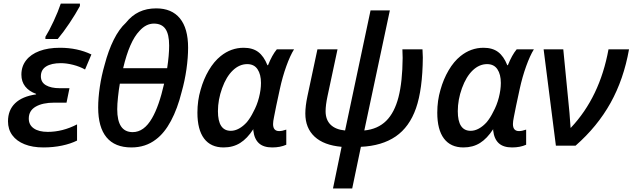

<svg xmlns="http://www.w3.org/2000/svg" viewBox="-20 -818 3552 1078"><path d="M24.9 -136.7Q24.9 -199.7 64.9 -238.3Q105 -276.9 182.6 -288.1V-291Q143.1 -305.2 121.6 -332.5Q100.1 -359.9 100.1 -398.9Q100.1 -445.3 126.5 -479.2Q152.8 -513.2 201.4 -531.5Q250 -549.8 316.4 -549.8Q415 -549.8 493.2 -512.2L457.5 -427.7Q428.2 -444.3 390.9 -453.9Q353.5 -463.4 321.8 -463.4Q268.6 -463.4 239 -444.8Q209.5 -426.3 209.5 -389.6Q209.5 -356 238 -339.4Q266.6 -322.8 315.4 -322.8H370.1L353.5 -241.7H285.2Q219.2 -241.7 180.4 -219.2Q141.6 -196.8 141.6 -152.3Q141.6 -116.7 169.7 -97.2Q197.8 -77.6 248 -77.6Q331.5 -77.6 412.6 -119.6V-28.8Q376.5 -10.7 327.9 -0.5Q279.3 9.8 223.6 9.8Q162.6 9.8 117.9 -8.1Q73.2 -25.9 49.1 -58.8Q24.9 -91.8 24.9 -136.7ZM321.3 -797.9H428.7V-784.2Q403.8 -738.3 370.1 -688Q336.4 -637.7 304.2 -599.1H234.9V-611.3Q256.3 -645.5 281.2 -699.2Q306.2 -752.9 321.3 -797.9Z M531.2 -214.4Q531.2 -268.1 540.5 -330.6Q549.8 -393.1 567.4 -454.1Q588.4 -534.2 618.4 -594.5Q648.4 -654.8 686.5 -689.9Q719.2 -731 761.2 -751Q803.2 -771 856.9 -771Q944.3 -771 990.2 -714.8Q1036.1 -658.7 1036.1 -550.3Q1036.1 -495.1 1026.9 -429.7Q1017.6 -364.3 1000 -302.2Q976.6 -208 939.9 -139.4Q903.3 -70.8 855.5 -35.2Q797.4 9.8 717.8 9.8Q625 9.8 578.1 -46.9Q531.2 -103.5 531.2 -214.4ZM833.5 -154.3Q872.6 -221.2 901.4 -348.1H652.8Q647 -315.4 642.6 -274.2Q638.2 -232.9 638.2 -204.6Q638.2 -140.6 659.7 -108.4Q681.2 -76.2 725.1 -76.2Q788.6 -76.2 833.5 -154.3ZM929.7 -562Q929.7 -625.5 908.9 -655.5Q888.2 -685.5 844.2 -685.5Q799.8 -685.5 763.2 -644.5Q707 -586.4 671.4 -435.1H918.5Q929.7 -508.3 929.7 -562Z M1088.4 -185.5Q1088.4 -253.4 1106.4 -314Q1123 -373.5 1152.1 -423.1Q1181.2 -472.7 1218.8 -502.9Q1276.9 -549.8 1348.1 -549.8Q1398.4 -549.8 1429.9 -526.1Q1461.4 -502.4 1481.4 -452.1H1484.9Q1507.8 -509.3 1534.2 -541H1630.9Q1609.4 -506.8 1587.6 -446.5Q1565.9 -386.2 1551.3 -318.4Q1527.3 -209 1518.6 -161.6Q1513.2 -136.2 1513.2 -121.6Q1513.2 -82 1547.4 -82Q1564.5 -82 1587.4 -90.3V-5.4Q1553.7 9.8 1508.3 9.8Q1459 9.8 1433.3 -14.2Q1407.7 -38.1 1402.3 -85V-92.8Q1368.2 -40 1328.1 -15.1Q1288.1 9.8 1235.4 9.8Q1163.6 9.8 1126 -40Q1088.4 -89.8 1088.4 -185.5ZM1366.2 -132.3Q1386.7 -157.2 1402.3 -189.5Q1422.9 -226.6 1434.1 -270.5Q1445.3 -314.5 1445.3 -352.1Q1445.3 -400.4 1426 -429.2Q1406.7 -458 1368.2 -458Q1324.2 -458 1287.4 -422.9Q1250.5 -387.7 1227.1 -322.8Q1203.6 -257.8 1203.6 -193.8Q1203.6 -83.5 1275.9 -83.5Q1298.8 -83.5 1322 -96.2Q1345.2 -108.9 1366.2 -132.3Z M1694.3 -180.7Q1694.3 -222.2 1706.1 -277.8L1762.2 -541H1875L1818.8 -277.8Q1808.1 -227.1 1808.1 -193.8Q1808.1 -145.5 1836.2 -117.9Q1864.3 -90.3 1917.5 -85.4L2060.5 -759.8H2168.9L2025.4 -85.4Q2101.1 -92.8 2148.4 -139.6Q2194.8 -185.5 2217.3 -272.2Q2239.7 -358.9 2240.7 -492.7L2239.3 -541H2352.1L2352.5 -531.2Q2354 -510.3 2354 -495.1Q2352.5 -315.9 2315.7 -210.4Q2278.8 -105 2202.1 -52.2Q2124.5 1 2006.3 6.3L1957.5 240.2H1849.6L1897.9 6.3Q1798.3 -2.4 1746.3 -50.8Q1694.3 -99.1 1694.3 -180.7Z M2435.1 -185.5Q2435.1 -253.4 2453.1 -314Q2469.7 -373.5 2498.8 -423.1Q2527.8 -472.7 2565.4 -502.9Q2623.5 -549.8 2694.8 -549.8Q2745.1 -549.8 2776.6 -526.1Q2808.1 -502.4 2828.1 -452.1H2831.5Q2854.5 -509.3 2880.9 -541H2977.5Q2956.1 -506.8 2934.3 -446.5Q2912.6 -386.2 2897.9 -318.4Q2874 -209 2865.2 -161.6Q2859.9 -136.2 2859.9 -121.6Q2859.9 -82 2894 -82Q2911.1 -82 2934.1 -90.3V-5.4Q2900.4 9.8 2855 9.8Q2805.7 9.8 2780 -14.2Q2754.4 -38.1 2749 -85V-92.8Q2714.8 -40 2674.8 -15.1Q2634.8 9.8 2582 9.8Q2510.3 9.8 2472.7 -40Q2435.1 -89.8 2435.1 -185.5ZM2712.9 -132.3Q2733.4 -157.2 2749 -189.5Q2769.5 -226.6 2780.8 -270.5Q2792 -314.5 2792 -352.1Q2792 -400.4 2772.7 -429.2Q2753.4 -458 2714.8 -458Q2670.9 -458 2634 -422.9Q2597.2 -387.7 2573.7 -322.8Q2550.3 -257.8 2550.3 -193.8Q2550.3 -83.5 2622.6 -83.5Q2645.5 -83.5 2668.7 -96.2Q2691.9 -108.9 2712.9 -132.3Z M3032.2 -541H3142.6L3170.9 -251.5Q3177.7 -191.4 3183.6 -100.1L3185.5 -101.1Q3347.7 -273.4 3396.5 -541H3511.7Q3481.9 -373 3408 -240.2Q3334 -107.4 3211.4 0H3101.1Z"/></svg>

Font: Viking Open Sans Light
Style: Bold Italic
Weight: 600
Italic angle: -12°
Foundry: Ascender Corporation
Version: Version 2.000